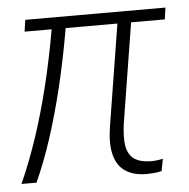

<svg xmlns="http://www.w3.org/2000/svg" viewBox="-45 -529 565 573"><g transform="rotate(-5 237.5 -242.0)"><path d="M372 3Q333 3 308.5 -13.5Q284 -30 275.5 -63.5Q267 -97 275 -147L324 -452H169Q153 -359 133.5 -278.5Q114 -198 91.5 -128.5Q69 -59 42 0H-3Q25 -62 49 -134Q73 -206 92.5 -286Q112 -366 127 -452H46L51 -487H471L466 -452H365L317 -153Q313 -123 314 -100.5Q315 -78 323.5 -63Q332 -48 348.5 -41Q365 -34 390 -34Q399 -34 409.5 -35.5Q420 -37 424 -38L417 -2Q406 1 393.5 2Q381 3 372 3Z"/></g></svg>

Font: Nunito Sans 10pt Condensed ExtraLight
Style: Italic
Weight: 250
Width: 3
Italic angle: -9°
Designer: Vernon Adams
Foundry: Vernon Adams
Version: Version 3.101;gftools[0.9.27]